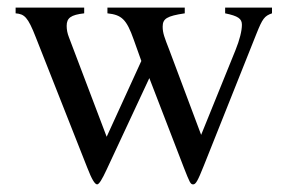

<svg xmlns="http://www.w3.org/2000/svg" viewBox="-20 -470 762 504"><path d="M694 -450H571V-435C605 -428 615 -421 615 -405C615 -389 609 -365 598 -338L508 -116L424 -340C412 -371 407 -383 407 -400C407 -421 418 -428 465 -435V-450H262V-435C299 -431 312 -420 331 -366L351 -310L260 -111L161 -372C157 -382 155 -392 155 -402C155 -423 166 -431 201 -435V-450H21V-435C44 -433 53 -426 74 -372L209 -30C221 1 229 14 235 14C240 14 248 1 260 -25L372 -265L463 -29C478 9 480 14 487 14C494 14 499 5 515 -35L653 -381C669 -421 674 -428 694 -435Z"/></svg>

Font: XITS
Style: Regular
Weight: 400
Designer: MicroPress Inc., with final additions and corrections provided by Coen Hoffman, Elsevier (retired)
Version: Version 1.302